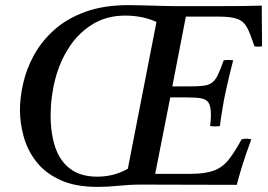

<svg xmlns="http://www.w3.org/2000/svg" viewBox="-20 -723 1047 751"><path d="M906 0Q809 0 714.5 -0.5Q620 -1 525 -1Q490 -1 446 3.5Q402 8 361 8Q274 8 215.5 -19Q157 -46 122.5 -90Q88 -134 73 -187.5Q58 -241 58 -293Q58 -342 71 -398.5Q84 -455 113.5 -508.5Q143 -562 192 -606Q241 -650 313 -676.5Q385 -703 484 -703Q505 -703 540 -702Q575 -701 609.5 -700Q644 -699 662 -699H828Q889 -699 932.5 -699.5Q976 -700 1004 -701V-657Q1004 -630 1004.5 -602Q1005 -574 1005 -542Q989 -539 975 -542Q960 -589 947 -614Q934 -639 909.5 -648.5Q885 -658 836 -658H707L654 -385H718Q754 -385 775 -387.5Q796 -390 809 -399.5Q822 -409 832 -429.5Q842 -450 855 -487Q874 -490 892 -487Q885 -460 876.5 -425Q868 -390 862 -361Q860 -352 855.5 -329Q851 -306 847 -279Q843 -252 840 -230Q820 -227 802 -230Q805 -253 805 -274Q805 -307 796 -321Q787 -335 766 -338.5Q745 -342 709 -342H646L587 -43H725Q782 -43 816 -55.5Q850 -68 874 -98Q898 -128 925 -178Q944 -183 963 -178Q941 -119 927.5 -75Q914 -31 906 0ZM480 -63 592 -637Q567 -649 535.5 -655.5Q504 -662 470 -662Q398 -662 343.5 -629Q289 -596 252 -540.5Q215 -485 196.5 -415Q178 -345 178 -271Q178 -200 196.5 -146Q215 -92 255.5 -62Q296 -32 360 -32Q426 -32 480 -63Z"/></svg>

Font: Tiro Telugu
Style: Italic
Weight: 400
Italic angle: -11°
Designer: Telugu: John Hudson & Fiona Ross, assisted by Kaja Sojewska. Latin: John Hudson with Paul Hanslow, assisted by Kaja Soje
Foundry: Tiro Typeworks Ltd.
Version: Version 1.52